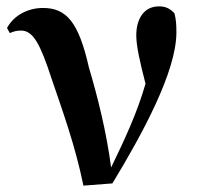

<svg xmlns="http://www.w3.org/2000/svg" viewBox="-20 -573 623 603"><path d="M242 10 333 3C427 -152 534 -348 534 -471C534 -496 533 -511 528 -531C514 -546 501 -553 479 -553C433 -553 408 -515 408 -462C408 -429 419 -380 437 -310C411 -220 375 -142 329 -47C314 -161 286 -271 259 -362C227 -503 189 -548 115 -548C69 -548 24 -526 2 -485L11 -469C21 -474 32 -477 46 -477C84 -477 106 -436 142 -326C176 -226 216 -117 242 10Z"/></svg>

Font: Noto Serif CJK HK
Style: Bold
Weight: 700
Designer: Ryoko NISHIZUKA 西塚涼子 (kana & ideographs); Frank Grießhammer (Latin, Greek & Cyrillic); Wenlong ZHANG 张文龙 (bopomofo); San
Foundry: Adobe
Version: Version 2.001;hotconv 1.1.0;makeotfexe 2.6.0